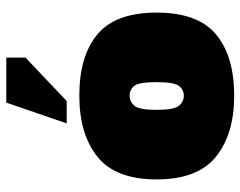

<svg xmlns="http://www.w3.org/2000/svg" viewBox="-97 -657 764 610"><g transform="rotate(-90 285.0 -352.0)"><path d="M286 10Q164 10 92 -48Q20 -106 20 -236Q20 -367 92 -424.5Q164 -482 286 -482Q412 -482 481 -424.5Q550 -367 550 -236Q550 -106 481 -48Q412 10 286 10ZM286 -150Q305 -150 317 -165.5Q329 -181 329 -236Q329 -292 317.5 -307Q306 -322 286 -322Q267 -322 254 -307Q241 -292 241 -236Q241 -181 254 -165.5Q267 -150 286 -150ZM198 -522 264 -714H407V-653L269 -522Z"/></g></svg>

Font: Rowdies
Style: Bold
Weight: 700
Designer: Jaikishan Patel
Version: Version 1.000; ttfautohint (v1.8.3)